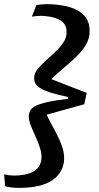

<svg xmlns="http://www.w3.org/2000/svg" viewBox="-59 -771 484 934"><path d="M107 -392Q107 -413 123 -433.5Q139 -454 162.5 -475Q186 -496 209.5 -518Q233 -540 249 -564Q265 -588 265 -614Q265 -642 251 -658.5Q237 -675 210 -683.5Q183 -692 145 -694Q130 -694 118 -693Q106 -692 96 -690L118 -746Q126 -748 141.5 -749.5Q157 -751 171 -751Q231 -750 277.5 -737Q324 -724 350.5 -695.5Q377 -667 377 -619Q377 -587 362.5 -560Q348 -533 325.5 -509Q303 -485 276 -462Q249 -439 223 -416.5Q197 -394 177 -370L175 -392L363 -319L351 -264L150 -208L161 -231Q170 -206 185.5 -177.5Q201 -149 216.5 -119.5Q232 -90 242.5 -60Q253 -30 253 -1Q253 41 229 74Q205 107 157 125Q109 143 34 143Q15 143 -2 141Q-19 139 -34 135L-39 77Q-28 80 -15 81.5Q-2 83 13 83Q59 82 87.5 71Q116 60 129.5 40Q143 20 143 -8Q143 -27 136.5 -48Q130 -69 121 -90.5Q112 -112 102.5 -132.5Q93 -153 87 -171Q81 -189 81 -204Q81 -220 88 -233Q95 -246 115 -256Q135 -266 172 -274.5Q209 -283 270 -290L272 -299Q221 -310 189 -320Q157 -330 139 -341Q121 -352 114 -364Q107 -376 107 -392Z"/></svg>

Font: Roboto Serif 20pt Medium
Style: Italic
Weight: 500
Italic angle: -10°
Version: Version 1.008